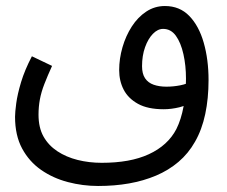

<svg xmlns="http://www.w3.org/2000/svg" viewBox="-20 -430 753 638"><path d="M306 188Q255 188 205.5 175Q156 162 116.5 134.5Q77 107 53.5 63.5Q30 20 30 -42Q30 -57 34 -87Q38 -117 50 -157Q62 -197 86 -243L153 -211Q138 -178 127.5 -151Q117 -124 112.5 -99.5Q108 -75 108 -49Q108 -6 124.5 23.5Q141 53 170.5 72.5Q200 92 238 101.5Q276 111 318 111Q365 111 404 104Q443 97 474.5 82.5Q506 68 529 47Q552 26 566 -1Q582 -33 590 -76.5Q598 -120 598 -169Q598 -212 589.5 -250Q581 -288 564.5 -311Q548 -334 522 -334Q504 -334 488 -317.5Q472 -301 462 -273Q452 -245 452 -210Q452 -185 462 -170Q472 -155 490.5 -148.5Q509 -142 533 -142Q556 -142 579 -146.5Q602 -151 618 -161L622 -96Q603 -80 576 -73.5Q549 -67 524 -67Q471 -67 438.5 -85Q406 -103 391 -132Q376 -161 376 -197Q376 -235 387 -273Q398 -311 418 -342Q438 -373 466 -391.5Q494 -410 528 -410Q577 -410 609 -377Q641 -344 657 -288Q673 -232 673 -164Q673 -103 662 -51Q651 1 628 41Q606 80 573 108Q540 136 498.5 153.5Q457 171 409 179.5Q361 188 306 188Z"/></svg>

Font: Noto Sans Arabic Condensed
Style: Regular
Weight: 400
Width: 3
Designer: Monotype Design Team, Nadine Chahine, Nizar Qandah and Khaled Hosny
Foundry: Monotype Imaging Inc.
Version: Version 2.012